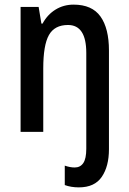

<svg xmlns="http://www.w3.org/2000/svg" viewBox="-20 -570 557 830"><path d="M321 240Q287 240 260 230V146Q283 154 303 154Q327 154 340 135Q353 116 353 73V-341Q353 -462 274 -462Q216 -462 191.5 -418.5Q167 -375 167 -274V0H69V-540H147L159 -468H164Q185 -507 220 -528.5Q255 -550 298 -550Q378 -550 414.5 -498.5Q451 -447 451 -352V75Q451 149 420 194.5Q389 240 321 240Z"/></svg>

Font: Noto Sans Ethiopic Condensed Medium
Style: Regular
Weight: 500
Width: 3
Designer: Monotype Design Team
Foundry: Monotype Imaging Inc.
Version: Version 2.102; ttfautohint (v1.8.4.7-5d5b)